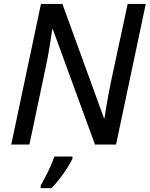

<svg xmlns="http://www.w3.org/2000/svg" viewBox="-20 -734 760 975"><path d="M37.1 0 188 -713.9H296.9L507.8 -134.3H510.7Q514.2 -157.7 519.5 -190.4Q524.9 -223.1 531.7 -258.8Q538.6 -294.4 544.9 -325.7L628.4 -713.9H720.2L569.3 0H462.4L248.5 -584.5H245.1Q243.2 -570.3 239.7 -547.6Q236.3 -524.9 231.7 -496.8Q227.1 -468.8 221.7 -439.7Q216.3 -410.6 210.4 -384.3L129.4 0ZM186.5 221.2V208.5Q196.8 190.4 210.4 164.3Q224.1 138.2 236.3 110.6Q248.5 83 256.3 61H348.1V70.8Q340.3 88.9 323.5 115.7Q306.6 142.6 285.2 170.7Q263.7 198.7 241.7 221.2Z"/></svg>

Font: Open Sans Medium
Style: Italic
Weight: 500
Italic angle: -12°
Designer: Monotype Design Team
Foundry: Monotype Imaging Inc.
Version: Version 3.000